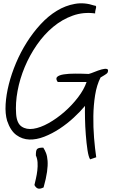

<svg xmlns="http://www.w3.org/2000/svg" viewBox="-20 -860 697 1168"><path d="M497.1 -215.8Q468.8 -181.6 428.7 -144.5Q388.7 -107.4 342.8 -77.1Q296.9 -46.9 249 -28.3Q201.2 -9.8 158.2 -11.2Q115.2 -12.7 79.6 -38.6Q43.9 -64.5 23.4 -125Q10.7 -168 14.2 -225.6Q17.6 -283.2 33.7 -347.2Q49.8 -411.1 77.6 -477.1Q105.5 -543 143.1 -602.5Q180.7 -662.1 227.1 -712.4Q273.4 -762.7 325.7 -794.4Q377.9 -826.2 435.5 -836.4Q493.2 -846.7 553.7 -826.2Q561.5 -826.2 563.5 -822.8Q565.4 -819.3 564.5 -813.5Q563.5 -807.6 561 -798.8Q558.6 -790 558.6 -778.3Q487.3 -788.1 422.9 -765.1Q358.4 -742.2 303.2 -696.3Q248 -650.4 204.1 -586.9Q160.2 -523.4 130.4 -452.1Q100.6 -380.9 86.9 -307.1Q73.2 -233.4 78.1 -167Q82 -110.4 111.3 -90.3Q140.6 -70.3 183.1 -76.7Q225.6 -83 275.4 -110.8Q325.2 -138.7 371.6 -179.2Q418 -219.7 454.6 -267.6Q491.2 -315.4 506.8 -361.3H331.1Q316.4 -381.8 328.1 -392.6Q339.8 -403.3 368.7 -407.7Q397.5 -412.1 437.5 -412.1Q477.5 -412.1 519.5 -410.2Q532.2 -413.1 554.7 -422.4Q577.1 -431.6 597.7 -437.5Q618.2 -443.4 630.4 -440.4Q642.6 -437.5 633.8 -417Q632.8 -415 627 -410.6Q621.1 -406.2 613.8 -401.9Q606.4 -397.5 600.1 -393.6Q593.8 -389.6 591.8 -388.7Q568.4 -342.8 558.6 -281.2Q548.8 -219.7 547.9 -153.3Q546.9 -86.9 552.2 -21.5Q557.6 43.9 565.4 96.7L528.3 109.4Q518.6 94.7 512.2 52.7Q505.9 10.7 502 -40Q498 -90.8 497.1 -139.2Q496.1 -187.5 497.1 -215.8ZM245.1 280.3Q222.7 291 210.4 286.6Q198.2 282.2 189.5 265.6Q193.4 249 198.7 225.6Q204.1 202.1 207 177.2Q210 152.3 208.5 128.4Q207 104.5 198.2 85.9Q198.2 70.3 199.7 61Q201.2 51.8 205.6 46.9Q210 42 219.2 40Q228.5 38.1 243.2 38.1Q252.9 52.7 260.3 71.8Q267.6 90.8 269.5 118.7Q271.5 146.5 266.1 185.5Q260.7 224.6 245.1 280.3Z"/></svg>

Font: Shadows Into Light Two
Style: Regular
Weight: 400
Designer: Kimberly Geswein
Foundry: Kimberly Geswein
Version: Version 1.003 2012